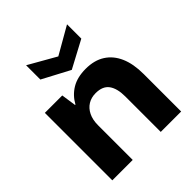

<svg xmlns="http://www.w3.org/2000/svg" viewBox="-203 -869 998 998"><g transform="rotate(-45 296.0 -370.0)"><path d="M46 0V-496H174L186 -414H189Q213 -458 254.5 -483Q296 -508 358 -508Q421 -508 464 -480.5Q507 -453 529.5 -401.5Q552 -350 552 -275V0H402V-261Q402 -319 379.5 -350.5Q357 -382 305 -382Q273 -382 248.5 -367Q224 -352 210 -323.5Q196 -295 196 -255V0ZM303 -555 152 -635V-740L303 -654L453 -740V-635Z"/></g></svg>

Font: DM Sans 36pt Black
Style: Regular
Weight: 900
Designer: Colophon Foundry, Jonny Pinhorn
Foundry: Colophon Foundry
Version: Version 4.004;gftools[0.9.30]